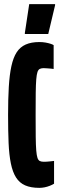

<svg xmlns="http://www.w3.org/2000/svg" viewBox="-20 -899 295 927"><path d="M170 8Q129 8 101.5 -4Q74 -16 57.5 -42Q41 -68 32.5 -109.5Q24 -151 21.5 -209Q19 -267 19 -344Q19 -421 22.5 -479.5Q26 -538 35 -579.5Q44 -621 60.5 -646.5Q77 -672 104 -684Q131 -696 170 -696Q186 -696 200 -693.5Q214 -691 224.5 -687.5Q235 -684 239 -681V-566Q236 -567 227.5 -567.5Q219 -568 209 -569Q199 -570 191 -570Q180 -570 172.5 -566.5Q165 -563 161 -551.5Q157 -540 155 -515.5Q153 -491 152.5 -449.5Q152 -408 152 -344Q152 -280 152.5 -238.5Q153 -197 155 -172.5Q157 -148 161 -136.5Q165 -125 172.5 -121.5Q180 -118 191 -118Q205 -118 218.5 -119.5Q232 -121 241 -122V-12Q233 -7 220.5 -2Q208 3 195 5.5Q182 8 170 8ZM100 -735V-740L121 -879H246V-874L213 -735Z"/></svg>

Font: Saira UltraCondensed Black
Style: Regular
Weight: 900
Width: 1
Designer: Hector Gatti with collaboration of the Omnibus-Type team
Foundry: Omnibus-Type
Version: Version 1.101